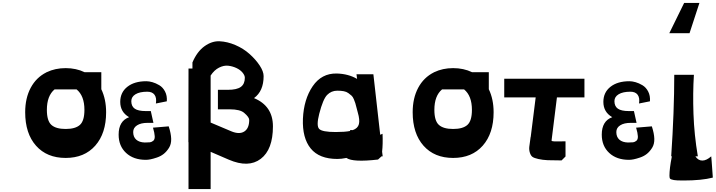

<svg xmlns="http://www.w3.org/2000/svg" viewBox="-20 -1072 4917 1319"><path d="M676 -459Q709 -390 709 -301Q709 -156 634.5 -71.5Q560 13 431 13Q302 13 227.5 -71Q153 -155 153 -301Q153 -398 191 -469Q229 -540 299 -575V-576H301Q359 -604 431 -604Q503 -604 561 -576H676ZM560 -317Q560 -414 506 -458H355Q302 -414 302 -317Q302 -242 333 -214Q364 -186 431 -186Q498 -186 529 -214Q560 -242 560 -317Z M982 26Q897 26 846 -21.5Q795 -69 795 -147Q795 -241 867 -267Q806 -302 806 -372Q806 -437 854.5 -475.5Q903 -514 985 -514Q1004 -514 1027 -507.5Q1050 -501 1074.5 -486.5Q1099 -472 1114 -443Q1129 -414 1126 -376L1051 -361Q1057 -400 1041.5 -421Q1026 -442 992 -442Q940 -442 911 -424.5Q882 -407 882 -377Q882 -342 905.5 -325.5Q929 -309 981 -309H1016L1034 -228H994Q948 -228 921.5 -211Q895 -194 895 -165Q895 -131 916 -112.5Q937 -94 975 -93Q999 -93 1010.5 -94.5Q1022 -96 1033 -105Q1044 -114 1043 -136Q1042 -158 1031 -195L1139 -204Q1155 -155 1156 -118.5Q1157 -82 1141 -56.5Q1125 -31 1105 -15Q1085 1 1058.5 10Q1032 19 1014 22.5Q996 26 982 26Z M1725 -398Q1855 -344 1855 -204Q1855 -44 1771 19.5Q1687 83 1552 25L1427 -29V227H1275V-95H1274L1275 -574V-601H1302V-643Q1334 -718 1385 -754.5Q1436 -791 1489 -788.5Q1542 -786 1597 -762.5Q1652 -739 1694.5 -701Q1737 -663 1764 -622Q1791 -581 1791 -549Q1791 -446 1725 -398ZM1569 -170Q1624 -147 1658 -168.5Q1692 -190 1692 -248Q1692 -267 1658 -296Q1630 -321 1558 -321H1477V-455H1546Q1607 -455 1634.5 -475Q1662 -495 1662 -538Q1662 -554 1646.5 -573Q1631 -592 1604.5 -604.5Q1578 -617 1548 -620.5Q1518 -624 1485 -607.5Q1452 -591 1427 -553V-230Z M2608 -153Q2611 -83 2605 -30L2609 2H2601L2577 24Q2404 44 2360 13Q2325 20 2298 20Q2173 20 2114.5 -52Q2056 -124 2061 -256Q2067 -390 2128 -479.5Q2189 -569 2293 -567Q2373 -565 2433 -530L2429 -562H2545L2592 -146Q2605 -151 2608 -153ZM2286 -165Q2349 -165 2384 -172L2387 -179L2403 -178Q2438 -190 2445.5 -219Q2453 -248 2438 -299Q2435 -309 2429.5 -331Q2424 -353 2421 -363Q2418 -373 2411 -390Q2404 -407 2395 -415Q2386 -423 2373 -432.5Q2360 -442 2341 -445.5Q2322 -449 2297 -449Q2256 -449 2227.5 -420Q2199 -391 2173 -290Q2152 -208 2172.5 -186.5Q2193 -165 2286 -165Z M3338 -459Q3371 -390 3371 -301Q3371 -156 3296.5 -71.5Q3222 13 3093 13Q2964 13 2889.5 -71Q2815 -155 2815 -301Q2815 -398 2853 -469Q2891 -540 2961 -575V-576H2963Q3021 -604 3093 -604Q3165 -604 3223 -576H3338ZM3222 -317Q3222 -414 3168 -458H3017Q2964 -414 2964 -317Q2964 -242 2995 -214Q3026 -186 3093 -186Q3160 -186 3191 -214Q3222 -242 3222 -317Z M3995 -403H3806L3769 -106Q3771 -101 3790.5 -100.5Q3810 -100 3865 -101V3L3838 30Q3777 30 3742.5 28.5Q3708 27 3679 20.5Q3650 14 3638.5 6Q3627 -2 3620.5 -21.5Q3614 -41 3616 -62.5Q3618 -84 3624 -122Q3624 -124 3624.5 -127Q3625 -130 3626 -132L3660 -403H3444V-531H3995Z M4301 26Q4216 26 4165 -21.5Q4114 -69 4114 -147Q4114 -241 4186 -267Q4125 -302 4125 -372Q4125 -437 4173.5 -475.5Q4222 -514 4304 -514Q4323 -514 4346 -507.5Q4369 -501 4393.5 -486.5Q4418 -472 4433 -443Q4448 -414 4445 -376L4370 -361Q4376 -400 4360.5 -421Q4345 -442 4311 -442Q4259 -442 4230 -424.5Q4201 -407 4201 -377Q4201 -342 4224.5 -325.5Q4248 -309 4300 -309H4335L4353 -228H4313Q4267 -228 4240.5 -211Q4214 -194 4214 -165Q4214 -131 4235 -112.5Q4256 -94 4294 -93Q4318 -93 4329.5 -94.5Q4341 -96 4352 -105Q4363 -114 4362 -136Q4361 -158 4350 -195L4458 -204Q4474 -155 4475 -118.5Q4476 -82 4460 -56.5Q4444 -31 4424 -15Q4404 1 4377.5 10Q4351 19 4333 22.5Q4315 26 4301 26Z M4785 -1052 4717 -844H4578L4680 -1052ZM4869 37Q4877 141 4877 148Q4801 168 4675 168Q4624 168 4610 165Q4589 161 4584 156Q4579 151 4579 136Q4579 86 4595 5L4596 2H4591Q4612 -306 4612 -558H4747Q4739 -433 4744 -289.5Q4749 -146 4774 2H4757Q4776 31 4805 31Q4833 31 4866 2Z"/></svg>

Font: OpenDyslexic
Style: Bold
Weight: 800
Designer: Abbie Gonzalez
Version: Version 0.920;hotconv 1.0.109;makeotfexe 2.5.65596